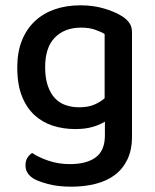

<svg xmlns="http://www.w3.org/2000/svg" viewBox="-20 -502 585 723"><path d="M375 -44Q356 -32 328.5 -24Q301 -16 263 -16Q219 -16 179.5 -28.5Q140 -41 110 -68.5Q80 -96 62.5 -140Q45 -184 45 -248Q45 -306 62.5 -349.5Q80 -393 111.5 -422.5Q143 -452 186.5 -467Q230 -482 283 -482Q332 -482 373.5 -469.5Q415 -457 441 -440Q458 -429 467.5 -415Q477 -401 477 -381V13Q477 63 459.5 99Q442 135 411.5 157.5Q381 180 339 190.5Q297 201 249 201Q198 201 161 191Q124 181 107 171Q76 152 76 121Q76 104 83 92.5Q90 81 101 74Q124 90 162 103Q200 116 243 116Q306 116 340.5 90.5Q375 65 375 8ZM278 -98Q312 -98 335 -108Q358 -118 374 -132V-374Q359 -383 337 -390.5Q315 -398 285 -398Q224 -398 187 -361Q150 -324 150 -249Q150 -208 160 -179Q170 -150 187 -132Q204 -114 227.5 -106Q251 -98 278 -98Z"/></svg>

Font: Baloo 2 Medium
Style: Regular
Weight: 500
Designer: Sarang Kulkarni and Ek Type
Foundry: Ek Type
Version: Version 1.640;hotconv 1.0.111;makeotfexe 2.5.65597; ttfautoh